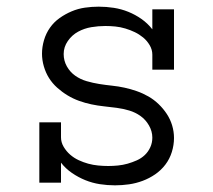

<svg xmlns="http://www.w3.org/2000/svg" viewBox="-20 -548 640 576"><path d="M325 8Q302 8 279.5 4.5Q257 1 236 -7.5Q215 -16 196 -29Q177 -42 163 -60V0H98V-181H163V-136Q163 -121 171 -107.5Q179 -94 190.5 -84Q202 -74 216 -67.5Q230 -61 244.5 -57Q259 -53 274.5 -51.5Q290 -50 305 -50Q319 -50 334 -51.5Q349 -53 363 -57Q377 -61 390.5 -67Q404 -73 414.5 -83Q425 -93 431 -106.5Q437 -120 437 -135Q437 -154 427 -171.5Q417 -189 401.5 -200Q386 -211 367.5 -216.5Q349 -222 330 -224.5Q311 -227 292 -229Q273 -231 254 -235Q235 -239 217 -245.5Q199 -252 182.5 -262Q166 -272 151.5 -285Q137 -298 127 -314Q117 -330 111.5 -349Q106 -368 106 -387Q106 -407 112 -427.5Q118 -448 130 -465Q142 -482 159 -494Q176 -506 195 -514Q214 -522 234.5 -525Q255 -528 276 -528Q299 -528 321.5 -524.5Q344 -521 365 -512.5Q386 -504 404.5 -491Q423 -478 437 -460V-520H502V-339H437V-384Q437 -399 429 -412.5Q421 -426 409.5 -435.5Q398 -445 384.5 -451.5Q371 -458 356 -462.5Q341 -467 326 -468.5Q311 -470 296 -470Q275 -470 254 -466.5Q233 -463 214.5 -453Q196 -443 183.5 -425Q171 -407 171 -386Q171 -366 180.5 -349Q190 -332 205.5 -321Q221 -310 240 -304.5Q259 -299 278 -296Q297 -293 316 -291Q335 -289 353.5 -285Q372 -281 390.5 -274.5Q409 -268 425.5 -258.5Q442 -249 456 -235.5Q470 -222 480.5 -206Q491 -190 496.5 -171.5Q502 -153 502 -134Q502 -113 495.5 -92Q489 -71 476 -54Q463 -37 445.5 -25Q428 -13 408 -5.5Q388 2 367 5Q346 8 325 8Z"/></svg>

Font: Iosevka Etoile Light
Style: Regular
Weight: 300
Designer: Belleve Invis
Foundry: Belleve Invis
Version: Version 25.0.1; ttfautohint (v1.8.4)